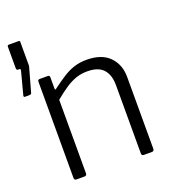

<svg xmlns="http://www.w3.org/2000/svg" viewBox="-146 -846 861 951"><g transform="rotate(-20 285.0 -371.0)"><path d="M-6 -472Q-9 -472 -10.5 -475Q-12 -478 -11 -480L20 -598Q22 -605 20.5 -607.5Q19 -610 16 -610H10Q0 -610 0 -620V-734Q0 -742 8 -742H60Q66 -742 66 -735V-610Q66 -609 65.5 -607.5Q65 -606 65 -605L30 -480Q29 -475 25 -473.5Q21 -472 14 -472H-6ZM95 0Q83 0 83 -12V-519Q83 -530 93 -530H136Q146 -530 146 -520V-461Q146 -456 148.5 -454.5Q151 -453 155 -458Q190 -484 219 -502.5Q248 -521 278 -530.5Q308 -540 343 -540Q422 -540 463 -498.5Q504 -457 504 -391V-13Q504 0 492 0H450Q444 0 441 -3Q438 -6 438 -12V-373Q438 -426 411.5 -455.5Q385 -485 327 -485Q295 -485 267.5 -475.5Q240 -466 212 -447.5Q184 -429 149 -400V-12Q149 0 136 0H95Z"/></g></svg>

Font: Libre Franklin Thin Light
Style: Regular
Weight: 300
Version: Version 3.000